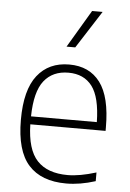

<svg xmlns="http://www.w3.org/2000/svg" viewBox="-56 -850 610 901"><g transform="rotate(5 248.5 -399.5)"><path d="M453 -253H98.5Q101 -134.5 149.5 -82.8Q198 -31 293.5 -31Q350 -31 427.5 -55V-14Q355.5 9 290 9Q172.5 9 112.5 -57.8Q52.5 -124.5 52.5 -270.5Q52.5 -411.5 106.5 -480Q160.5 -548.5 256.5 -548.5Q351.5 -548.5 402.2 -480.8Q453 -413 453 -270ZM98.5 -290.5H408.5Q406.5 -407.5 367.8 -458.8Q329 -510 256 -510Q182 -510 141.2 -458.5Q100.5 -407 98.5 -290.5ZM236 -631 341 -808H390.5L277 -631Z"/></g></svg>

Font: Encode Sans ExtraLight
Style: Regular
Weight: 275
Designer: Multiple Designers
Foundry: Impallari Type
Version: Version 2.000